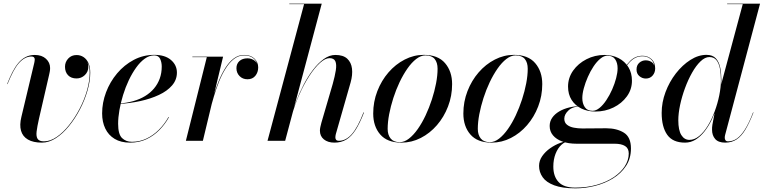

<svg xmlns="http://www.w3.org/2000/svg" viewBox="-20 -770 4176 1050"><path d="M209.5 10Q161.5 10 132.8 -6.8Q104 -23.5 95 -55Q86 -86.5 97 -131L167.5 -426.5Q168.5 -431 169.2 -436.2Q170 -441.5 170 -445Q170 -452.5 165.5 -456.8Q161 -461 152 -461Q133.5 -461 116.5 -452Q99.5 -443 83.2 -424.8Q67 -406.5 52 -378Q37 -349.5 21 -310L19 -310.5Q33 -346.5 48 -375.8Q63 -405 80.8 -426Q98.5 -447 120.5 -458.2Q142.5 -469.5 170.5 -469.5Q208.5 -469.5 231.2 -448.8Q254 -428 254 -398Q254 -387 252 -377.2Q250 -367.5 248.5 -360.5L193 -120Q183.5 -78 180.2 -50.8Q177 -23.5 186 -10.2Q195 3 220.5 3Q254.5 3 289.8 -21Q325 -45 357.2 -85.2Q389.5 -125.5 415.2 -174.8Q441 -224 455.8 -275.5Q470.5 -327 470.5 -372.5Q470.5 -403 461.5 -423.8Q452.5 -444.5 436.2 -455.5Q420 -466.5 398.5 -466.5V-468Q416.5 -468 431.2 -460Q446 -452 454.5 -437.8Q463 -423.5 463 -404.5Q463 -377.5 443.8 -359.2Q424.5 -341 398.5 -341Q369 -341 352.2 -358.5Q335.5 -376 335.5 -405Q335.5 -431 353.2 -450Q371 -469 398.5 -469Q420 -469 437 -457.8Q454 -446.5 463.8 -425Q473.5 -403.5 473.5 -372.5Q473.5 -327 458.5 -274.8Q443.5 -222.5 417.2 -172.2Q391 -122 357.2 -80.5Q323.5 -39 285.5 -14.5Q247.5 10 209.5 10Z M691 10Q641 10 607 -10.5Q573 -31 555.8 -67Q538.5 -103 538.5 -150Q538.5 -208.5 560 -265.5Q581.5 -322.5 620.5 -368.8Q659.5 -415 711.5 -442.5Q763.5 -470 824 -470Q882.5 -470 915 -442Q947.5 -414 947.5 -373Q947.5 -333.5 921 -302.8Q894.5 -272 849 -250.8Q803.5 -229.5 746.8 -217.2Q690 -205 628.5 -201V-203.5Q671.5 -206.5 708 -216.8Q744.5 -227 773.2 -244.5Q802 -262 822.2 -286Q842.5 -310 853.5 -340.2Q864.5 -370.5 864.5 -406Q864.5 -429 855.8 -448Q847 -467 823 -467Q796.5 -467 771.5 -449Q746.5 -431 724.5 -400.2Q702.5 -369.5 684.2 -331Q666 -292.5 653 -250.2Q640 -208 633 -167.5Q626 -127 626 -93Q626 -36 647.2 -15.2Q668.5 5.5 701.5 5.5Q744 5.5 781.2 -12.2Q818.5 -30 849 -60.5Q879.5 -91 901.5 -130L904 -129Q883.5 -92 852.8 -60.2Q822 -28.5 781.8 -9.2Q741.5 10 691 10Z M996.5 0 1111 -457.5H1032V-460H1200L1089.5 0ZM1126.5 -166.5Q1135 -203 1147.2 -244.2Q1159.5 -285.5 1175.5 -325.2Q1191.5 -365 1212 -397.8Q1232.5 -430.5 1258 -450Q1283.5 -469.5 1315 -469.5Q1350.5 -469.5 1371.2 -449.8Q1392 -430 1392 -401.5Q1392 -374.5 1376.5 -355.5Q1361 -336.5 1333.5 -336.5Q1307 -336.5 1290 -354Q1273 -371.5 1273 -397Q1273 -421 1289.2 -436Q1305.5 -451 1333.5 -451Q1356.5 -451 1373.8 -437.2Q1391 -423.5 1391 -401.5H1389.5Q1389.5 -428.5 1369.8 -447.8Q1350 -467 1315 -467Q1284 -467 1259 -447.2Q1234 -427.5 1213.8 -395.2Q1193.5 -363 1177.8 -323.5Q1162 -284 1149.8 -243Q1137.5 -202 1129 -166.5Z M1443 0 1643 -747.5H1562V-750H1739.5L1539.5 0ZM1809 10Q1773 10 1751.2 -7.8Q1729.5 -25.5 1729.5 -55.5Q1729.5 -64 1731.8 -75Q1734 -86 1737.5 -98.5L1799.5 -310.5Q1811.5 -353.5 1816.5 -385.5Q1821.5 -417.5 1814 -434.8Q1806.5 -452 1782 -452Q1758.5 -452 1729.5 -425.8Q1700.5 -399.5 1671.2 -354.2Q1642 -309 1616.5 -252Q1591 -195 1574.5 -133H1573Q1583 -172 1600.5 -217.8Q1618 -263.5 1641.2 -308Q1664.5 -352.5 1692.5 -389Q1720.5 -425.5 1751.2 -447.5Q1782 -469.5 1814 -469.5Q1857 -469.5 1879 -449Q1901 -428.5 1905 -394.5Q1909 -360.5 1897.5 -319.5L1816.5 -36.5Q1815.5 -32.5 1814.8 -27.8Q1814 -23 1814 -19Q1814 0 1833 0Q1872 0 1904.2 -36.8Q1936.5 -73.5 1968 -155.5L1970.5 -154.5Q1948 -96.5 1924.8 -60Q1901.5 -23.5 1873.8 -6.8Q1846 10 1809 10Z M2175.5 10Q2098 10 2059.5 -34.5Q2021 -79 2021 -149Q2021 -213.5 2043.5 -271.5Q2066 -329.5 2104.5 -374Q2143 -418.5 2193 -444.2Q2243 -470 2297.5 -470Q2375 -470 2413.8 -424.8Q2452.5 -379.5 2452.5 -310Q2452.5 -245.5 2430.2 -187.8Q2408 -130 2369.5 -85.5Q2331 -41 2281 -15.5Q2231 10 2175.5 10ZM2166 7.5Q2191.5 7.5 2216.5 -12Q2241.5 -31.5 2264.8 -64.5Q2288 -97.5 2307.5 -139Q2327 -180.5 2341.8 -225.8Q2356.5 -271 2364.8 -314.5Q2373 -358 2373 -394Q2373 -428 2357 -447.5Q2341 -467 2306.5 -467Q2281.5 -467 2256.2 -447.5Q2231 -428 2208 -395Q2185 -362 2165.2 -320.5Q2145.5 -279 2131 -233.8Q2116.5 -188.5 2108.2 -145.2Q2100 -102 2100 -65.5Q2100 -32.5 2116.2 -12.5Q2132.5 7.5 2166 7.5Z M2668.5 10Q2591 10 2552.5 -34.5Q2514 -79 2514 -149Q2514 -213.5 2536.5 -271.5Q2559 -329.5 2597.5 -374Q2636 -418.5 2686 -444.2Q2736 -470 2790.5 -470Q2868 -470 2906.8 -424.8Q2945.5 -379.5 2945.5 -310Q2945.5 -245.5 2923.2 -187.8Q2901 -130 2862.5 -85.5Q2824 -41 2774 -15.5Q2724 10 2668.5 10ZM2659 7.5Q2684.5 7.5 2709.5 -12Q2734.5 -31.5 2757.8 -64.5Q2781 -97.5 2800.5 -139Q2820 -180.5 2834.8 -225.8Q2849.5 -271 2857.8 -314.5Q2866 -358 2866 -394Q2866 -428 2850 -447.5Q2834 -467 2799.5 -467Q2774.5 -467 2749.2 -447.5Q2724 -428 2701 -395Q2678 -362 2658.2 -320.5Q2638.5 -279 2624 -233.8Q2609.5 -188.5 2601.2 -145.2Q2593 -102 2593 -65.5Q2593 -32.5 2609.2 -12.5Q2625.5 7.5 2659 7.5Z M3127 260Q3055 260 3011 243.5Q2967 227 2947.5 199Q2928 171 2928 137.5Q2928 108.5 2945.2 83.8Q2962.5 59 2989 40.5Q3015.5 22 3044 11.5Q3072.5 1 3094.5 1H3099Q3072.5 2 3051.5 20.8Q3030.5 39.5 3018.2 71Q3006 102.5 3006 141Q3006 194.5 3034.5 225.2Q3063 256 3125.5 256Q3190 256 3243.8 240.5Q3297.5 225 3336.5 198.8Q3375.5 172.5 3397 139Q3418.5 105.5 3418.5 69.5Q3418.5 41 3398.2 28.5Q3378 16 3341.5 16Q3332 16 3310.2 16Q3288.5 16 3261.2 16Q3234 16 3207.2 16Q3180.5 16 3160.2 16Q3140 16 3133.5 16Q3088.5 16 3055.5 4Q3022.5 -8 3004.2 -29.8Q2986 -51.5 2986 -81Q2986 -106 2999.8 -126Q3013.5 -146 3038 -160.5Q3062.5 -175 3095 -182.8Q3127.5 -190.5 3165 -190.5V-189Q3113.5 -189 3089.8 -167Q3066 -145 3066 -121Q3066 -99.5 3080.8 -87.8Q3095.5 -76 3118.2 -71.8Q3141 -67.5 3164 -67.5Q3181.5 -67.5 3206.8 -67.8Q3232 -68 3256.5 -68.2Q3281 -68.5 3295 -68.5Q3353 -68.5 3391.8 -44.5Q3430.5 -20.5 3430.5 42Q3430.5 96.5 3403.5 137.5Q3376.5 178.5 3332 205.8Q3287.5 233 3234 246.5Q3180.5 260 3127 260ZM3236 -160Q3193 -160 3159.2 -176.5Q3125.5 -193 3106 -223.5Q3086.5 -254 3086.5 -296.5Q3086.5 -344.5 3114.2 -383.8Q3142 -423 3187.5 -446.2Q3233 -469.5 3286 -469.5Q3329 -469.5 3363 -452Q3397 -434.5 3416.5 -402.8Q3436 -371 3436 -328.5Q3436 -281 3408.2 -242.8Q3380.5 -204.5 3335 -182.2Q3289.5 -160 3236 -160ZM3220.5 -164Q3239.5 -164 3259 -180Q3278.5 -196 3296.2 -222.8Q3314 -249.5 3327.8 -280.8Q3341.5 -312 3349.5 -342.5Q3357.5 -373 3357.5 -396.5Q3357.5 -426 3344.2 -445.8Q3331 -465.5 3301.5 -465.5Q3283 -465.5 3263.2 -449.2Q3243.5 -433 3226 -406.8Q3208.5 -380.5 3194.8 -349.2Q3181 -318 3172.8 -287.5Q3164.5 -257 3164.5 -233.5Q3164.5 -204.5 3178 -184.2Q3191.5 -164 3220.5 -164ZM3494 -465Q3522 -465 3542.5 -447Q3563 -429 3563 -395.5Q3563 -373 3549 -356.8Q3535 -340.5 3512 -340.5Q3492 -340.5 3476.5 -353.8Q3461 -367 3461 -389.5Q3461 -413.5 3476.2 -426.8Q3491.5 -440 3511 -440Q3527 -440 3540.5 -432.5Q3554 -425 3558.5 -410Q3554.5 -435 3536.2 -448.8Q3518 -462.5 3493.5 -462.5Q3469 -462.5 3449 -450.8Q3429 -439 3411 -415Q3393 -391 3374.5 -353.5L3372.5 -354.5Q3399 -410 3427 -437.5Q3455 -465 3494 -465Z M3946 10Q3908.5 10 3891.2 -9.8Q3874 -29.5 3874 -60.5Q3874 -65.5 3874.2 -73Q3874.5 -80.5 3876 -88.5L3888.5 -154.5L3913.5 -238L3921 -297.5L4042 -747.5H3956.5V-750H4136.5L3945.5 -32Q3943.5 -24.5 3943.5 -16Q3943.5 -9 3947.5 -3Q3951.5 3 3962 3Q3987.5 3 4009.8 -12.2Q4032 -27.5 4054 -62.2Q4076 -97 4098.5 -155.5L4100.5 -154.5Q4078.5 -98 4056.5 -61.5Q4034.5 -25 4008 -7.5Q3981.5 10 3946 10ZM3726.5 10Q3659 10 3628.8 -33Q3598.5 -76 3598.5 -152.5Q3598.5 -210 3619.5 -266.2Q3640.5 -322.5 3676.2 -368.5Q3712 -414.5 3755.5 -442.2Q3799 -470 3843.5 -470Q3877.5 -470 3895 -450.5Q3912.5 -431 3918.8 -399.5Q3925 -368 3925 -331.5Q3925 -300.5 3918.8 -263.5Q3912.5 -226.5 3900.8 -188.2Q3889 -150 3871.8 -114.5Q3854.5 -79 3832.5 -51Q3810.5 -23 3784 -6.5Q3757.5 10 3726.5 10ZM3750.5 -5Q3778 -5 3803.8 -26.2Q3829.5 -47.5 3851 -82.8Q3872.5 -118 3888.5 -161Q3904.5 -204 3913.5 -248.5Q3922.5 -293 3922.5 -331.5Q3922.5 -367 3917 -395.5Q3911.5 -424 3898 -441Q3884.5 -458 3859.5 -458Q3835.5 -458 3811 -434.5Q3786.5 -411 3764.8 -372.5Q3743 -334 3726 -287.8Q3709 -241.5 3699.2 -195.5Q3689.5 -149.5 3689.5 -112Q3689.5 -58 3706 -31.5Q3722.5 -5 3750.5 -5Z"/></svg>

Font: Bodoni Moda 72pt Medium
Style: Italic
Weight: 500
Italic angle: -13°
Designer: Owen Earl
Foundry: indestructible type
Version: Version 2.004